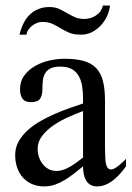

<svg xmlns="http://www.w3.org/2000/svg" viewBox="-20 -663 475 692"><path d="M434.1 -63.5Q425.3 -51.3 414.1 -38.3Q402.8 -25.4 389.9 -14.9Q377 -4.4 361.8 2.2Q346.7 8.8 330.1 8.8Q314.9 8.8 304.9 2.4Q294.9 -3.9 289.3 -14.4Q283.7 -24.9 281.5 -37.6Q279.3 -50.3 279.3 -63.5Q263.7 -50.8 247.6 -38.1Q231.4 -25.4 214.4 -14.9Q197.3 -4.4 179 2.2Q160.6 8.8 139.2 8.8Q114.3 8.8 95 0.2Q75.7 -8.3 62.3 -23.4Q48.8 -38.6 41.7 -59.3Q34.7 -80.1 34.7 -104Q34.7 -130.9 47.1 -153.1Q59.6 -175.3 79.8 -193.6Q100.1 -211.9 126.2 -226.8Q152.3 -241.7 179.7 -253.4Q207 -265.1 232.9 -274.2Q258.8 -283.2 279.3 -290V-307.6Q279.3 -329.6 276.4 -350.3Q273.4 -371.1 264.6 -387.5Q255.9 -403.8 240 -413.3Q224.1 -422.9 197.3 -422.9Q175.3 -422.9 162.6 -416.7Q149.9 -410.6 143.1 -399.4Q136.2 -388.2 134.5 -373.3Q132.8 -358.4 132.8 -340.8Q132.8 -319.3 124.5 -307.1Q116.2 -294.9 91.8 -294.9Q69.8 -294.9 61 -307.6Q52.2 -320.3 52.2 -340.8Q52.2 -370.6 68.1 -391.6Q84 -412.6 107.7 -425.8Q131.3 -439 159.2 -445.1Q187 -451.2 211.9 -451.2Q252.9 -451.2 281.2 -443.4Q309.6 -435.5 326.7 -417.5Q343.8 -399.4 351.1 -370.8Q358.4 -342.3 358.4 -301.3V-152.3Q358.4 -143.1 358.4 -132.1Q358.4 -121.1 358.9 -110.6Q359.4 -100.1 359.6 -91.1Q359.9 -82 361.3 -75.7Q362.8 -66.9 366.9 -59.6Q371.1 -52.2 381.8 -52.2Q386.7 -52.2 394.5 -56.9Q402.3 -61.5 409.9 -67.9Q417.5 -74.2 424.3 -80.6Q431.2 -86.9 434.1 -90.8ZM279.3 -262.7Q255.4 -253.9 226.8 -241.2Q198.2 -228.5 173.3 -211.7Q148.4 -194.8 132.1 -173.6Q115.7 -152.3 115.7 -126.5Q115.7 -111.8 120.1 -97.9Q124.5 -84 133.3 -72.5Q142.1 -61 154.5 -54Q167 -46.9 183.6 -46.9Q196.3 -46.9 209 -51.3Q221.7 -55.7 233.9 -63Q246.1 -70.3 257.8 -78.9Q269.5 -87.4 279.3 -95.2ZM376.5 -643.1Q374.5 -623.5 365.7 -604.7Q356.9 -585.9 343 -571Q329.1 -556.2 311.3 -547.1Q293.5 -538.1 272.5 -538.1Q245.6 -538.1 229.2 -545.2Q212.9 -552.2 199 -560.8Q185.1 -569.3 169.9 -576.7Q154.8 -584 131.3 -584Q121.1 -584 111.8 -579.8Q102.5 -575.7 94.7 -569.3Q86.9 -563 81.5 -554.7Q76.2 -546.4 75.7 -538.1H50.3Q55.2 -559.1 64.2 -577.6Q73.2 -596.2 86.4 -609.4Q99.6 -622.6 117.7 -630.1Q135.7 -637.7 158.7 -637.7Q177.7 -637.7 192.4 -631.1Q207 -624.5 220.9 -616.2Q234.9 -607.9 249.5 -601.3Q264.2 -594.7 283.2 -594.7Q306.6 -594.7 325.9 -607.2Q345.2 -619.6 351.1 -643.1Z"/></svg>

Font: Kitab
Style: Regular
Weight: 400
Designer: SIL International
Foundry: Khaled Hosny
Version: Version 1.000